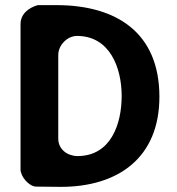

<svg xmlns="http://www.w3.org/2000/svg" viewBox="-20 -727 689 748"><path d="M127 -707C92 -697 60 -673 60 -633V-67C60 -39 93 -1 120 0C134 0 202 1 217 1C440 1 601 -112 601 -350C601 -602 431 -707 200 -707ZM280 -587C408 -587 454 -463 454 -353C454 -244 412 -119 282 -119C244 -119 207 -144 207 -187V-513C207 -551 242 -587 280 -587Z"/></svg>

Font: Asimov Print
Style: Regular
Weight: 500
Designer: Google
Version: Version 2.000980: 2014